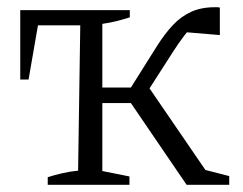

<svg xmlns="http://www.w3.org/2000/svg" viewBox="-20 -511 673 531"><path d="M234 -226V-269H372V-226ZM496 0 329 -245 383 -282 561 -22 540 -43 614 -24V0ZM372 -233 327 -245 415 -385Q436 -418 458 -441.5Q480 -465 508 -478Q536 -491 574 -491Q578 -491 581 -491Q584 -491 588 -490V-414L481 -423L520 -443Q506 -434 490 -413Q474 -392 458 -367ZM339 -463Q320 -457 302 -452.5Q284 -448 263 -445V-38L338 -23V0H112V-21Q131 -27 152.5 -32Q174 -37 196 -39L202 -441H85L59 -291H36V-483H339Z"/></svg>

Font: Piazzolla 24pt Light
Style: Regular
Weight: 300
Designer: Juan Pablo del Peral
Foundry: Huerta Tipografica
Version: Version 2.005